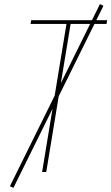

<svg xmlns="http://www.w3.org/2000/svg" viewBox="-20 -833 540 930"><path d="M184 0 302 -717H128L131 -735H499L496 -717H322L204 0ZM45 77 28 69 464 -813 481 -805Z"/></svg>

Font: Iosevka Term Curly Th Obl
Style: Regular
Weight: 100
Italic angle: -9°
Designer: Belleve Invis
Foundry: Belleve Invis
Version: Version 32.3.0